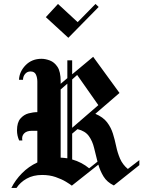

<svg xmlns="http://www.w3.org/2000/svg" viewBox="-20 -919 723 960"><path d="M321.7 -730 209.2 -833.3 270 -899.2 368.3 -808.3 457.5 -899.2 473.3 -884.2ZM36.7 20.8Q56.7 -19.2 90 -52.9Q123.3 -86.7 166.7 -106.7V-265H138.3Q113.3 -265 100.4 -251.7Q87.5 -238.3 91.7 -216.7H75.8Q65 -240.8 65 -266.7Q65 -306.7 82.1 -326.2Q99.2 -345.8 122.5 -352.1Q145.8 -358.3 166.7 -358.3V-510.8Q166.7 -530.8 159.6 -546.2Q152.5 -561.7 132.5 -561.7Q115.8 -561.7 105.4 -549.2Q95 -536.7 95 -520H75Q76.7 -560.8 107.9 -592.9Q139.2 -625 187.5 -625Q206.7 -625 229.2 -616.7Q251.7 -608.3 267.5 -584.6Q283.3 -560.8 283.3 -512.5V-500L316.7 -528.3V-617.5H340.8V-547.5L445.8 -635L577.5 -454.2L456.7 -350Q495.8 -333.3 515.4 -307.5Q535 -281.7 544.6 -250.8Q554.2 -220 560.8 -187.9Q567.5 -155.8 580 -126.2Q592.5 -96.7 619.2 -74.2L676.7 -118.3V-93.3L549.2 8.3Q515 -8.3 497.9 -36.2Q480.8 -64.2 471.7 -95.8L339.2 9.2Q330.8 2.5 309.6 -10.4Q288.3 -23.3 257.9 -33.8Q227.5 -44.2 190.8 -44.2Q145.8 -44.2 113.3 -25.8Q80.8 -7.5 62.5 20.8ZM365.8 -544.2 340.8 -521.7V-280L471.7 -393.3ZM283.3 -130.8Q300 -130 316.7 -127.5V-500.8L283.3 -471.7ZM425.8 -77.5 467.5 -110.8Q458.3 -145.8 450.4 -179.6Q442.5 -213.3 424.2 -238.8Q405.8 -264.2 367.5 -273.3L340.8 -250.8V-121.7Q388.3 -108.3 425.8 -77.5Z"/></svg>

Font: Manufacturing Consent
Style: Regular
Weight: 400
Version: Version 3.000; ttfautohint (v1.8.4.7-5d5b)